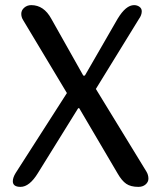

<svg xmlns="http://www.w3.org/2000/svg" viewBox="-20 -729 629 749"><path d="M439 -656Q471 -709 503 -709Q515 -709 524 -702.5Q533 -696 533 -685Q533 -670 522 -655L354 -382L551 -60Q559 -47 559 -32Q559 -19 548 -9.5Q537 0 520 0Q490 0 472.5 -12Q455 -24 439 -52L289 -307H285L128 -54Q95 0 60 0Q30 0 30 -22Q30 -36 41 -54L241 -366L70 -651Q63 -662 63 -675Q63 -689 74.5 -699Q86 -709 102 -709Q151 -709 180 -656L305 -434H311Z"/></svg>

Font: Marmelad
Style: Regular
Weight: 400
Designer: Manvel Shmavonyan
Foundry: Cyreal
Version: Version 1.001;PS 001.001;hotconv 1.0.88;makeotf.lib2.5.64775